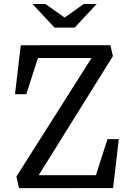

<svg xmlns="http://www.w3.org/2000/svg" viewBox="-20 -961 660 981"><path d="M63.8 -58.8 459.8 -683.7 474.7 -664.5H141.5L179.8 -683L114.3 -479.8H56.7L86 -729.8L543.8 -730.2L557 -674.5L160 -37.3L151 -65.8H502.3L464 -47.3L529.3 -250H587L557.8 0L77 0.2ZM258.5 -820H361.5L474.2 -940.7H408.2L310 -871.3L211.8 -940.7H145.8Z"/></svg>

Font: Monaspace Xenon Var ExtraLight
Style: Regular
Weight: 200
Designer: Riley Cran and the Lettermatic Team
Version: Version 1.200 (Monaspace Xenon Var)